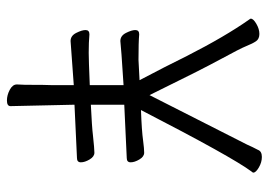

<svg xmlns="http://www.w3.org/2000/svg" viewBox="-128 -620 757 540"><g transform="rotate(90 250.0 -349.5)"><path d="M262 9Q247 9 232 1Q217 -7 217 -19L218 -42Q218 -101 219 -120V-179L95 -170Q80 -170 72 -186Q64 -202 64 -212Q64 -223 76 -223Q98 -221 128 -221Q147 -221 219 -224V-319Q109 -312 95 -310Q80 -310 72 -326Q64 -342 64 -352Q64 -363 76 -363Q98 -361 148 -361L205 -364Q167 -436 137 -497Q82 -605 34 -673Q32 -675 32 -677Q32 -684 46.5 -692.5Q61 -701 75 -701Q89 -701 95.5 -691.5Q102 -682 109 -664.5Q116 -647 146 -592Q176 -537 247 -392L386 -666Q393 -682 401 -697Q405 -708 421 -708Q436 -708 450.5 -699.5Q465 -691 465 -684Q465 -682 462 -679Q421 -624 289 -368Q347 -370 375 -374Q398 -377 409 -377Q420 -377 428 -363.5Q436 -350 436 -339Q436 -328 424 -328L274 -321V-227Q337 -230 361 -233Q398 -237 409 -237Q420 -237 428 -223.5Q436 -210 436 -199Q436 -188 424 -188L274 -181L278 -1Q278 9 262 9Z"/></g></svg>

Font: LXGW WenKai Mono TC Light
Style: Regular
Weight: 300
Designer: LXGW / Fontworks Inc.
Foundry: LXGW / Fontworks Inc.
Version: Version 1.330